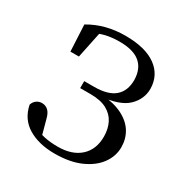

<svg xmlns="http://www.w3.org/2000/svg" viewBox="-132 -639 734 762"><g transform="rotate(30 234.5 -258.0)"><path d="M218 15Q146 15 97 -14.5Q48 -44 36 -104Q41 -119 52 -126.5Q63 -134 76 -134Q92 -134 104 -123.5Q116 -113 122 -89L144 -8L96 -42Q126 -27 153.5 -21Q181 -15 216 -15Q281 -15 318 -48.5Q355 -82 355 -141Q355 -176 341.5 -203Q328 -230 299.5 -245.5Q271 -261 224 -261H177V-293H222Q286 -293 316.5 -319.5Q347 -346 347 -396Q346 -447 315 -473Q284 -499 221 -499Q186 -499 156.5 -492Q127 -485 97 -466L137 -497L110 -367H71L65 -488Q102 -510 143 -520.5Q184 -531 229 -531Q321 -531 370 -495.5Q419 -460 420 -398Q420 -350 383.5 -315Q347 -280 261 -273L263 -282Q323 -277 361 -257.5Q399 -238 417.5 -207.5Q436 -177 436 -139Q436 -98 410.5 -63Q385 -28 336.5 -6.5Q288 15 218 15Z"/></g></svg>

Font: Noto Serif JP
Style: Regular
Weight: 400
Designer: Ryoko NISHIZUKA  (kana & ideographs); Frank Grießhammer (Latin, Greek & Cyrillic); Wenlong ZHANG  (bopomofo); Sandoll Co
Foundry: Adobe
Version: Version 2.003-H1;hotconv 1.1.1;makeotfexe 2.6.0